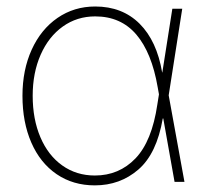

<svg xmlns="http://www.w3.org/2000/svg" viewBox="-20 -557 634 588"><path d="M48.8 -263.7Q48.8 -342.8 77.1 -405Q105.5 -467.3 156.2 -502.2Q207 -537.1 271.5 -537.1Q354.5 -537.1 407.5 -484.4Q460.4 -431.6 476.6 -335H477.1L507.8 -530.3H538.1L496.6 -265.1L544.9 0H514.6L480 -194.3H478.5Q460 -86.4 403.8 -37.8Q347.7 10.7 270.5 10.7Q203.6 10.7 153.3 -23.7Q103 -58.1 75.9 -120.4Q48.8 -182.6 48.8 -263.7ZM270.5 -19.5Q344.7 -19.5 395 -72Q445.3 -124.5 461.9 -237.3L466.8 -268.1L462.9 -290Q444.8 -395.5 397.5 -451.2Q350.1 -506.8 271.5 -506.8Q215.8 -506.8 172.4 -475.8Q128.9 -444.8 104.5 -389.4Q80.1 -334 80.1 -263.7Q80.1 -191.9 103.8 -136.5Q127.4 -81.1 170.7 -50.3Q213.9 -19.5 270.5 -19.5Z"/></svg>

Font: Pretendard JP Thin
Style: Regular
Weight: 100
Designer: Base glyphs from Inter by Rasmus Andersson; Hangeul glyphs from Noto Sans CJK(Source Han Sans) by Jang Soo-young and Kan
Foundry: Kil Hyung-jin
Version: Version 1.309